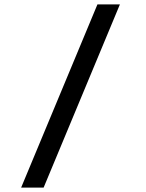

<svg xmlns="http://www.w3.org/2000/svg" viewBox="-20 -750 660 870"><path d="M75.8 100 421.5 -730H523.3L177.7 100Z"/></svg>

Font: Monaspace Krypton Var
Style: Regular
Weight: 400
Designer: Riley Cran and the Lettermatic Team
Version: Version 1.101 (Monaspace Krypton Var)